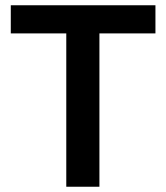

<svg xmlns="http://www.w3.org/2000/svg" viewBox="-20 -710 632 730"><path d="M571 -583H358V0H232V-583H21V-690H571Z"/></svg>

Font: Exo 2.0 Semi Bold
Style: Regular
Weight: 600
Designer: Natanael Gama
Version: Version 1.001;PS 001.001;hotconv 1.0.70;makeotf.lib2.5.58329